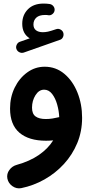

<svg xmlns="http://www.w3.org/2000/svg" viewBox="-20 -732 503 1054"><path d="M70.3 -462.9Q65.9 -474.1 71.8 -486.6Q77.6 -499 89.8 -502.9L143.1 -521.5Q102.1 -546.9 102.1 -601.6Q102.1 -649.4 133.1 -680.9Q164.1 -712.4 219.2 -712.4Q236.8 -712.4 252.4 -710Q265.1 -708 272.9 -698.2Q280.8 -688.5 279.8 -676.3Q278.8 -664.1 268.6 -655.3Q258.3 -646.5 245.6 -648.4Q239.3 -649.9 227.5 -649.9Q195.3 -649.9 179.4 -635.3Q163.6 -620.6 163.6 -597.7Q163.6 -576.7 177.5 -565.9Q191.4 -555.2 215.3 -555.2Q228.5 -555.2 243.4 -558.3Q258.3 -561.5 288.1 -571.8Q301.3 -576.2 313.2 -569.3Q325.2 -562.5 328.1 -549.8Q330.6 -537.6 325 -526.9Q319.3 -516.1 308.6 -513.2L110.4 -443.4Q98.6 -439.5 86.7 -445.1Q74.7 -450.7 70.3 -462.9ZM225.1 -365.7Q286.6 -365.7 333 -326.9Q379.4 -288.1 405 -224.4Q430.7 -160.6 430.7 -85.4Q430.7 -10.7 404.1 53.5Q377.4 117.7 330.8 168.5Q284.2 219.2 223.9 253.2Q163.6 287.1 96.7 300.8Q70.8 305.7 48.3 290Q25.9 274.4 20.5 248.5Q15.6 222.7 31.2 201.2Q46.9 179.7 72.3 172.9Q143.1 153.3 193.4 118.7Q243.7 84 272 38.6Q252 40.5 232.4 40.5Q138.2 40.5 86.7 -3.4Q35.2 -47.4 35.2 -136.2Q35.2 -198.7 60.5 -250.7Q85.9 -302.7 129.2 -334.2Q172.4 -365.7 225.1 -365.7ZM155.8 -141.1Q155.8 -106.9 175.3 -92.8Q194.8 -78.6 231.4 -78.6Q250.5 -78.6 268.3 -81.5Q286.1 -84.5 302.2 -88.4Q303.7 -88.9 305.2 -88.9Q303.7 -123 293.9 -158Q284.2 -192.9 266.1 -216.3Q248 -239.7 222.2 -239.7Q193.8 -239.7 174.8 -209.5Q155.8 -179.2 155.8 -141.1Z"/></svg>

Font: Mikhak-DS2-FD Bold
Style: Regular
Weight: 700
Designer: Amin Abedi
Version: Version 3.4